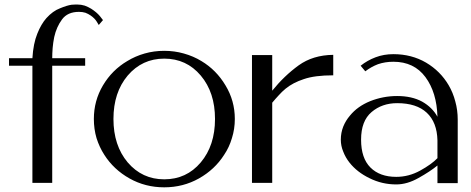

<svg xmlns="http://www.w3.org/2000/svg" viewBox="-20 -802 2067 842"><path d="M318.4 -782.2Q318.4 -782.2 311.5 -782.2Q305.7 -782.2 293.9 -781.2Q273.4 -778.3 243.2 -765.6Q211.9 -753.9 183.6 -722.7Q160.2 -696.3 143.6 -654.3Q126 -611.3 122.1 -546.9Q87.9 -546.9 19.5 -546.9Q19.5 -536.1 19.5 -513.7Q53.7 -513.7 122.1 -513.7Q122.1 -342.8 122.1 0Q150.4 0 209 0Q209 0 209 -58.6Q209 -117.2 209 -197.3Q209 -231.4 209 -266.6Q209 -301.8 209 -335Q209 -398.4 209 -447.3Q209 -497.1 209 -513.7Q209 -513.7 210 -513.7Q257.8 -513.7 353.5 -513.7Q353.5 -524.4 353.5 -546.9Q305.7 -546.9 210 -546.9Q209 -546.9 209 -546.9Q209 -567.4 210.9 -591.8Q212.9 -615.2 217.8 -639.6Q227.5 -683.6 252 -716.8Q276.4 -750 326.2 -750Q341.8 -750 354.5 -746.1Q367.2 -741.2 377 -734.4Q395.5 -721.7 404.3 -707Q413.1 -692.4 413.1 -692.4Q418.9 -699.2 431.6 -713.9Q431.6 -713.9 418 -731.4Q404.3 -748 379.9 -763.7Q367.2 -771.5 351.6 -777.3Q335.9 -782.2 318.4 -782.2Z M700.2 -579.1Q655.3 -579.1 614.3 -567.4Q573.2 -555.7 538.1 -534.2Q471.7 -495.1 431.6 -427.7Q391.6 -360.4 391.6 -280.3Q391.6 -236.3 403.3 -196.3Q416 -156.2 437.5 -123Q478.5 -58.6 547.9 -19.5Q617.2 19.5 700.2 19.5Q783.2 19.5 852.5 -19.5Q921.9 -58.6 962.9 -123Q985.4 -156.2 997.1 -196.3Q1009.8 -236.3 1009.8 -280.3Q1009.8 -360.4 968.8 -427.7Q928.7 -495.1 863.3 -534.2Q828.1 -555.7 786.1 -567.4Q745.1 -579.1 700.2 -579.1ZM700.2 -15.6Q603.5 -15.6 540 -89.8Q477.5 -164.1 477.5 -280.3Q477.5 -396.5 540 -470.7Q603.5 -544.9 700.2 -544.9Q797.9 -544.9 860.4 -470.7Q922.9 -396.5 922.9 -280.3Q922.9 -164.1 860.4 -89.8Q797.9 -15.6 700.2 -15.6Z M1173.8 -404.3Q1173.8 -456.1 1173.8 -560.5Q1144.5 -560.5 1085 -560.5Q1085 -373 1085 0Q1114.3 0 1173.8 0Q1173.8 -117.2 1173.8 -351.6Q1187.5 -368.2 1202.1 -383.8Q1215.8 -399.4 1232.4 -413.1Q1264.6 -439.5 1312.5 -455.1Q1360.4 -471.7 1441.4 -471.7Q1441.4 -502 1441.4 -561.5Q1352.5 -560.5 1290 -515.6Q1226.6 -469.7 1173.8 -404.3Z M1705.1 -564.5Q1663.1 -564.5 1627 -550.8Q1590.8 -537.1 1561.5 -513.7Q1568.4 -505.9 1582 -489.3Q1607.4 -508.8 1637.7 -520.5Q1668.9 -531.2 1705.1 -531.2Q1795.9 -531.2 1845.7 -463.9Q1895.5 -396.5 1898.4 -290Q1876 -331.1 1831.1 -356.4Q1786.1 -380.9 1721.7 -380.9Q1660.2 -380.9 1603.5 -358.4Q1547.9 -335.9 1514.6 -294.9Q1496.1 -273.4 1485.4 -247.1Q1474.6 -219.7 1474.6 -189.5Q1474.6 -162.1 1485.4 -136.7Q1495.1 -111.3 1512.7 -88.9Q1545.9 -46.9 1600.6 -20.5Q1655.3 6.8 1717.8 6.8Q1765.6 6.8 1815.4 -21.5Q1866.2 -49.8 1898.4 -76.2Q1898.4 -59.6 1898.4 -40Q1898.4 -20.5 1898.4 1Q1927.7 1 1987.3 1Q1987.3 1 1987.3 -34.2Q1987.3 -70.3 1987.3 -116.2Q1987.3 -172.9 1987.3 -224.6Q1987.3 -276.4 1987.3 -277.3Q1987.3 -319.3 1976.6 -357.4Q1966.8 -395.5 1947.3 -428.7Q1911.1 -490.2 1848.6 -527.3Q1785.2 -564.5 1705.1 -564.5ZM1717.8 -26.4Q1645.5 -26.4 1604.5 -67.4Q1563.5 -108.4 1563.5 -189.5Q1563.5 -271.5 1609.4 -310.5Q1655.3 -349.6 1721.7 -349.6Q1806.6 -349.6 1851.6 -307.6Q1896.5 -265.6 1898.4 -186.5Q1898.4 -170.9 1898.4 -151.4Q1898.4 -131.8 1898.4 -108.4Q1872.1 -81.1 1822.3 -53.7Q1772.5 -26.4 1717.8 -26.4Z"/></svg>

Font: Suave
Style: Regular
Weight: 400
Designer: Manu Ambady
Version: Version 1.0